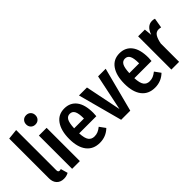

<svg xmlns="http://www.w3.org/2000/svg" viewBox="3 -1469 2160 2160"><g transform="rotate(-45 1083.5 -389.0)"><path d="M54 -108V-741L177 -754V-113Q177 -84 201 -84Q207 -84 213.5 -86Q220 -88 222 -88L246 -4Q212 15 171 15Q117 15 85.5 -18Q54 -51 54 -108Z M449 -718Q449 -686 428.5 -665Q408 -644 375 -644Q342 -644 321.5 -665Q301 -686 301 -718Q301 -751 321.5 -772Q342 -793 375 -793Q408 -793 428.5 -772Q449 -751 449 -718ZM437 0H314V-529H437Z M925 -226H652Q656 -144 680.5 -111.5Q705 -79 750 -79Q781 -79 806 -89.5Q831 -100 860 -123L911 -53Q841 15 743 15Q639 15 583.5 -57Q528 -129 528 -260Q528 -391 581 -467Q634 -543 731 -543Q824 -543 876 -475.5Q928 -408 928 -277Q928 -268 925 -226ZM808 -313Q808 -388 790 -422.5Q772 -457 732 -457Q695 -457 675.5 -423.5Q656 -390 652 -306H808Z M1239 0H1094L952 -529H1079L1166 -99L1256 -529H1377Z M1803 -226H1530Q1534 -144 1558.5 -111.5Q1583 -79 1628 -79Q1659 -79 1684 -89.5Q1709 -100 1738 -123L1789 -53Q1719 15 1621 15Q1517 15 1461.5 -57Q1406 -129 1406 -260Q1406 -391 1459 -467Q1512 -543 1609 -543Q1702 -543 1754 -475.5Q1806 -408 1806 -277Q1806 -268 1803 -226ZM1686 -313Q1686 -388 1668 -422.5Q1650 -457 1610 -457Q1573 -457 1553.5 -423.5Q1534 -390 1530 -306H1686Z M2167 -535 2147 -417Q2127 -422 2110 -422Q2072 -422 2050 -389Q2028 -356 2016 -291V0H1893V-529H2000L2009 -437Q2046 -542 2126 -542Q2149 -542 2167 -535Z"/></g></svg>

Font: Fira Sans Compressed Medium
Style: Regular
Weight: 500
Width: 1
Designer: bBox Type GmbH & Carrois Corporate GbR & Edenspiekermann AG
Foundry: bBox Type GmbH & Carrois Corporate GbR & Edenspiekermann AG
Version: Version 4.301